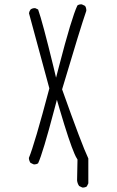

<svg xmlns="http://www.w3.org/2000/svg" viewBox="-20 -762 540 883"><path d="M360.4 100.6Q371.6 100.6 379.4 95.2L386.2 81.1V-33.2Q356 -96.7 265.6 -351.1Q350.6 -636.7 376.5 -710.9Q377 -712.4 377 -713.9Q377 -726.1 371.1 -734.9L356.9 -741.7Q355.5 -742.2 352.3 -742.2Q349.1 -742.2 344.5 -741Q339.8 -739.7 335.9 -736.8Q309.6 -681.6 251 -455.6L237.8 -404.8L225.6 -456.1Q175.3 -662.6 155.3 -718.3L143.1 -724.1Q141.6 -724.6 140.6 -724.6Q128.4 -724.6 120.6 -718.3Q114.7 -710.4 113.3 -701.2L207 -355.5Q138.7 -97.7 112.8 -35.6Q113.3 -23.4 120.1 -13.2L134.3 -6.3Q135.7 -5.9 138.9 -5.9Q142.1 -5.9 146.7 -7.1Q151.4 -8.3 155.3 -11.2Q176.8 -57.1 229.5 -257.3L241.7 -303.2L254.9 -257.8Q298.8 -108.9 322.8 -54.2Q329.6 -38.6 334.5 -31.7L336.4 -28.3L334.5 67.9Q335.9 81.5 343.8 93.3L357.9 100.1Q359.4 100.6 360.4 100.6Z"/></svg>

Font: NaikaiFont
Style: ExtraLight
Weight: 200
Version: Version 1.89